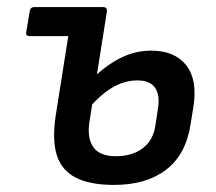

<svg xmlns="http://www.w3.org/2000/svg" viewBox="-20 -510 611 542"><path d="M64 -408Q52 -408 54 -419L64 -479Q66 -490 77 -490H217L205 -408ZM302 12Q234 12 194 -8.5Q154 -29 140.5 -71.5Q127 -114 137 -182L184 -479Q186 -490 195 -490H272Q282 -490 282 -479L232 -163Q226 -119 244 -94Q262 -69 307 -69Q353 -69 383 -91.5Q413 -114 419 -158L426 -204Q432 -242 417.5 -262.5Q403 -283 368 -283Q330 -283 295 -261.5Q260 -240 227 -200L240 -287Q277 -324 318.5 -345.5Q360 -367 407 -367Q473 -367 505.5 -326Q538 -285 526 -209L518 -159Q505 -74 449 -31Q393 12 302 12Z"/></svg>

Font: Sofia Sans SemiBold
Style: Italic
Weight: 600
Italic angle: -9°
Designer: Botio Nikoltchev, Ani Petrova
Foundry: lettersoup
Version: Version 4.100-B